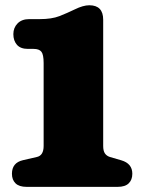

<svg xmlns="http://www.w3.org/2000/svg" viewBox="-20 -728 552 748"><path d="M89 -537.5Q60 -537.5 46 -553.5Q32 -569.5 32 -595Q32 -620 48.5 -636.8Q65 -653.5 93.5 -653.5H134.5Q181.5 -653.5 211.5 -665.2Q241.5 -677 271.5 -691.5Q304 -707.5 328 -707.5Q382 -707.5 382 -651V-159.5Q382 -140 388.8 -130.2Q395.5 -120.5 408 -116.5L452.5 -103.5Q495.5 -91 495.5 -51Q495.5 -27.5 481.5 -13.8Q467.5 0 438 0H84Q54.5 0 40.5 -13.8Q26.5 -27.5 26.5 -51Q26.5 -94 69.5 -104L124 -116.5Q150 -122.5 150 -159.5V-482.5Q150 -515.5 141.2 -526.5Q132.5 -537.5 111 -537.5Z"/></svg>

Font: Fraunces 9pt S100 Black
Style: Regular
Weight: 900
Version: Version 1.000; ttfautohint (v1.8.3)